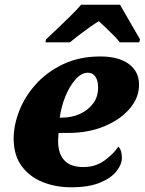

<svg xmlns="http://www.w3.org/2000/svg" viewBox="-20 -786 615 816"><path d="M282 10Q216 10 160.5 -12.5Q105 -35 71.5 -81Q38 -127 38 -197Q38 -253 61.5 -314Q85 -375 132 -427.5Q179 -480 248 -513Q317 -546 407 -546Q484 -546 527.5 -514Q571 -482 571 -426Q571 -371 531.5 -324.5Q492 -278 424 -249.5Q356 -221 268 -221H229Q228 -212 227.5 -202.5Q227 -193 227 -186Q227 -133 253.5 -104.5Q280 -76 335 -76Q385 -76 423.5 -103.5Q462 -131 483 -163Q498 -148 498 -115Q498 -87 475 -58Q452 -29 404.5 -9.5Q357 10 282 10ZM242 -286Q285 -286 320 -302Q355 -318 376 -346.5Q397 -375 397 -414Q397 -443 385.5 -460Q374 -477 354 -477Q326 -477 300.5 -448Q275 -419 257.5 -375.5Q240 -332 234 -286ZM176 -619Q196 -638 222.5 -663Q249 -688 276.5 -715Q304 -742 325 -766H490Q501 -747 516.5 -720Q532 -693 548 -665.5Q564 -638 575 -619L572 -606H489Q481 -617 464.5 -634Q448 -651 430 -668Q412 -685 400 -696Q382 -685 358 -668Q334 -651 312 -634Q290 -617 277 -606H173Z"/></svg>

Font: Noto Serif Black
Style: Italic
Weight: 900
Italic angle: -12°
Designer: Monotype Design Team
Foundry: Monotype Imaging Inc.
Version: Version 2.013